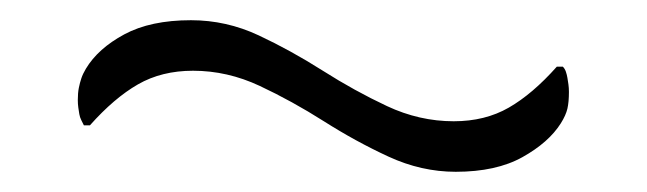

<svg xmlns="http://www.w3.org/2000/svg" viewBox="-20 -395 640 190"><path d="M429 -275Q460 -275 483.5 -288.5Q507 -302 531 -329H537Q539 -327 540 -324Q541 -321 541.5 -318Q542 -315 542.5 -311.5Q543 -308 543 -304Q543 -294 541.5 -287.5Q540 -281 535 -273Q523 -254 497 -239.5Q471 -225 431 -225Q397 -225 364.5 -240Q332 -255 300.5 -275Q269 -295 237 -310Q205 -325 171 -325Q140 -325 116.5 -311.5Q93 -298 69 -271H63Q62 -273 60.5 -276Q59 -279 58.5 -282Q58 -285 57.5 -288.5Q57 -292 57 -296Q57 -303 58 -308Q59 -313 60.5 -317.5Q62 -322 65 -327Q77 -347 103 -361Q129 -375 169 -375Q204 -375 236 -360Q268 -345 299.5 -325Q331 -305 363 -290Q395 -275 429 -275Z"/></svg>

Font: Recursive Casual Light
Style: Regular
Weight: 300
Version: Version 1.047